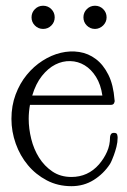

<svg xmlns="http://www.w3.org/2000/svg" viewBox="-20 -637 440 663"><path d="M88.9 -577.1Q88.9 -593.8 100.6 -605.5Q112.3 -617.2 128.9 -617.2Q145.5 -617.2 157.2 -605.5Q168.9 -593.8 168.9 -577.1Q168.9 -560.5 157.2 -548.8Q145.5 -537.1 128.9 -537.1Q112.3 -537.1 100.6 -548.8Q88.9 -560.5 88.9 -577.1ZM268.1 -577.1Q268.1 -593.8 279.8 -605.5Q291.5 -617.2 308.1 -617.2Q324.7 -617.2 336.4 -605.5Q348.1 -593.8 348.1 -577.1Q348.1 -568.8 345 -561.8Q341.8 -554.7 336.2 -549.1Q330.6 -543.5 323.2 -540.3Q315.9 -537.1 308.1 -537.1Q291.5 -537.1 279.8 -548.8Q268.1 -560.5 268.1 -577.1ZM333.5 -307.1Q328.1 -345.2 311.5 -371.6Q294.9 -397.9 272.2 -411.6Q249.5 -425.3 222.9 -426Q196.3 -426.8 171.1 -414.1Q146 -401.4 124.8 -374.8Q103.5 -348.1 91.3 -307.1ZM386.2 -161.6Q386.2 -146 382.1 -129.9Q377.9 -113.8 373 -100.6Q370.1 -92.8 366.9 -85.2Q363.8 -77.6 359.9 -70.8Q337.9 -37.1 303.7 -15.6Q269.5 5.9 226.6 5.9Q179.7 5.9 141.6 -14.2Q103.5 -34.2 76.4 -66.7Q49.3 -99.1 34.4 -140.9Q19.5 -182.6 19.5 -226.6Q19.5 -272 33.9 -310.5Q48.3 -349.1 72.3 -378.4Q96.2 -407.7 126.7 -427.2Q157.2 -446.8 189.7 -454.6Q222.2 -462.4 253.7 -457.5Q285.2 -452.6 311 -433.1Q336.9 -413.6 354.2 -378.9Q371.6 -344.2 375.5 -292Q377 -286.6 374 -280.8Q371.1 -274.9 362.8 -274.9H83.5Q79.1 -250.5 79.1 -226.6Q79.1 -192.9 87.9 -157.2Q96.7 -121.6 115 -92.5Q133.3 -63.5 161.1 -44.7Q189 -25.9 226.6 -25.9Q283.7 -25.9 321.8 -69.3Q339.4 -89.8 349.6 -113Q359.9 -136.2 359.9 -162.6Q359.9 -168 362.8 -173.1Q365.7 -178.2 373.5 -178.2Q382.8 -178.2 384.5 -172.6Q386.2 -167 386.2 -161.6Z"/></svg>

Font: Atsinvsda
Style: Regular
Weight: 400
Designer: Al Webster
Foundry: Al Webster and Michael Everson
Version: Version 2.000